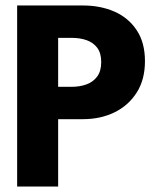

<svg xmlns="http://www.w3.org/2000/svg" viewBox="-20 -680 593 700"><path d="M42.5 -660H282.5Q346 -660 397 -637.8Q448 -615.5 478.2 -570.2Q508.5 -525 508.5 -457Q508.5 -389.5 478.2 -342.2Q448 -295 397 -270.2Q346 -245.5 282.5 -245.5H192V0H42.5ZM192 -363.5H241Q271.5 -363.5 295.8 -372.5Q320 -381.5 334.5 -401.2Q349 -421 349 -453.5Q349 -486.5 334.5 -505.8Q320 -525 295.8 -533.5Q271.5 -542 241 -542H192Z"/></svg>

Font: League Spartan Thin
Style: Bold
Weight: 700
Version: Version 2.002